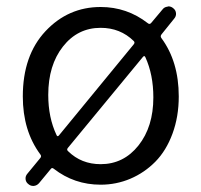

<svg xmlns="http://www.w3.org/2000/svg" viewBox="-20 -576 642 612"><path d="M443.4 -393.6Q440.4 -400.4 435.5 -394.5L196.3 -104.5Q191.4 -98.6 197.3 -93.8Q239.3 -52.7 300.8 -52.7Q374 -52.7 421.4 -112.3Q468.8 -171.9 468.8 -265.6Q468.8 -337.9 443.4 -393.6ZM160.2 -145.5Q163.1 -138.7 168 -144.5L406.2 -434.6Q411.1 -440.4 406.2 -445.3Q363.3 -487.3 300.8 -487.3Q227.5 -487.3 180.7 -427.7Q133.8 -368.2 133.8 -273.4Q133.8 -201.2 160.2 -145.5ZM532.2 -549.8Q540 -543.9 541 -534.2Q542 -524.4 535.2 -516.6L495.1 -466.8Q490.2 -460.9 494.1 -455.1Q549.8 -379.9 549.8 -268.6Q549.8 -204.1 529.8 -149.9Q509.8 -95.7 475.1 -60.5Q440.4 -25.4 395.5 -6.3Q350.6 12.7 300.8 12.7Q216.8 12.7 151.4 -38.1Q145.5 -43 141.6 -37.1L104.5 7.8Q97.7 15.6 87.9 16.6Q86.9 16.6 85 16.6Q77.1 16.6 70.3 10.7Q62.5 4.9 61.5 -4.9Q60.5 -14.6 67.4 -22.5L108.4 -72.3Q113.3 -78.1 108.4 -84Q52.7 -159.2 52.7 -268.6Q52.7 -399.4 125 -476.6Q197.3 -553.7 300.8 -553.7Q384.8 -553.7 451.2 -502Q457 -497.1 461.9 -502.9L498 -545.9Q503.9 -553.7 513.7 -554.7Q515.6 -555.7 516.6 -555.7Q525.4 -555.7 532.2 -549.8Z"/></svg>

Font: Gen Jyuu Gothic P Normal
Style: Regular
Weight: 300
Designer: [Source Han Sans]
Ryoko NISHIZUKA  (kana & ideographs); Paul D. Hunt (Latin, Greek & Cyrillic); Wenlong ZHANG  (bopomofo
Version: Version 1.002.20150607